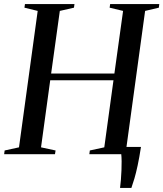

<svg xmlns="http://www.w3.org/2000/svg" viewBox="-36 -763 808 950"><path d="M558 167Q560.5 149.5 562.2 126.5Q564 103.5 565 79.8Q566 56 565.8 35Q565.5 14 564 0L530.5 -36H661.5Q653.5 16.5 645.2 55Q637 93.5 629 120.5Q621 147.5 614 167ZM-15.5 0 -13 -18.5 58 -34 150.5 -709 85 -725 87.5 -743H332.5L330 -725L260 -709L217 -399H530L573 -709L506.5 -725L509 -743H752L750 -725L682 -709L589.5 -34L656.5 -18.5L654 0H406L408.5 -18.5L480 -34L525.5 -366H212.5L167 -34L239 -18.5L236 0Z"/></svg>

Font: Merriweather 144pt
Style: Italic
Weight: 400
Italic angle: -7.8°
Version: Version 2.101